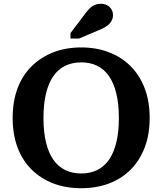

<svg xmlns="http://www.w3.org/2000/svg" viewBox="-20 -979 859 1016"><path d="M410 17Q329 17 263 -8Q197 -33 148 -81Q99 -129 73 -198Q47 -267 47 -355Q47 -443 73 -512Q99 -581 148 -629Q197 -677 263 -702.5Q329 -728 410 -728Q490 -728 556.5 -702.5Q623 -677 671 -629Q719 -581 745.5 -512Q772 -443 772 -355Q772 -267 745.5 -198Q719 -129 671 -81Q623 -33 556.5 -8Q490 17 410 17ZM410 -61Q457 -61 494 -79Q531 -97 556.5 -133.5Q582 -170 595.5 -225.5Q609 -281 609 -355Q609 -429 595.5 -484.5Q582 -540 556.5 -576.5Q531 -613 494 -631Q457 -649 410 -649Q363 -649 325.5 -631Q288 -613 262.5 -576.5Q237 -540 223.5 -484.5Q210 -429 210 -355Q210 -281 223.5 -225.5Q237 -170 262.5 -133.5Q288 -97 325.5 -79Q363 -61 410 -61ZM425 -899 353 -804V-775H398L497 -817Q523 -827 541 -838.5Q559 -850 568.5 -865.5Q578 -881 578 -899Q578 -924 560.5 -941.5Q543 -959 514 -959Q494 -959 478.5 -951.5Q463 -944 450.5 -930.5Q438 -917 425 -899Z"/></svg>

Font: Roboto Serif SemiBold
Style: Regular
Weight: 600
Designer: Greg Gazdowicz
Foundry: Commercial Type
Version: Version 1.008